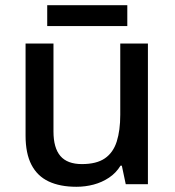

<svg xmlns="http://www.w3.org/2000/svg" viewBox="-20 -706 670 736"><path d="M547 -539V0H462L447 -71H442Q425 -43 398 -25Q371 -7 339 1.5Q307 10 273 10Q210 10 166.5 -10.5Q123 -31 100.5 -74.5Q78 -118 78 -186V-539H185V-202Q185 -139 211.5 -108Q238 -77 294 -77Q350 -77 382 -99Q414 -121 427.5 -163.5Q441 -206 441 -266V-539ZM468 -686V-606H161V-686Z"/></svg>

Font: Noto Sans Armenian Medium
Style: Regular
Weight: 500
Designer: Monotype Design Team
Foundry: Monotype Imaging Inc.
Version: Version 2.007